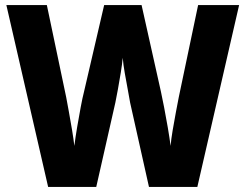

<svg xmlns="http://www.w3.org/2000/svg" viewBox="-20 -734 964 754"><path d="M919 -714 755 0H565L491 -331Q488 -349 482 -381Q476 -413 470 -447Q464 -481 462 -507Q460 -484 454.5 -450Q449 -416 443 -383Q437 -350 433 -331L358 0H169L5 -714H164L240 -352Q244 -330 250.5 -295Q257 -260 263 -223.5Q269 -187 272 -161Q276 -194 283 -235Q290 -276 297 -313.5Q304 -351 310 -374L389 -714H536L612 -374Q617 -351 624.5 -312.5Q632 -274 639 -233Q646 -192 650 -161Q652 -187 658 -222Q664 -257 670.5 -292Q677 -327 682 -352L758 -714Z"/></svg>

Font: Noto Sans Devanagari SemiCondensed ExtraBold
Style: Regular
Weight: 800
Width: 4
Designer: Jelle Bosma - Monotype Design Team
Foundry: Monotype Imaging Inc.
Version: Version 2.004; ttfautohint (v1.8.4.7-5d5b)